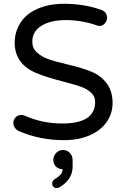

<svg xmlns="http://www.w3.org/2000/svg" viewBox="-20 -712 642 990"><path d="M77.1 -36.1Q65.4 -41 57.1 -52.7Q48.8 -64.5 48.8 -77.1Q48.8 -94.7 60.5 -106.9Q72.3 -119.1 89.8 -119.1Q100.6 -119.1 108.4 -115.2Q199.2 -75.2 300.8 -75.2Q470.7 -75.2 470.7 -186.5Q470.7 -215.8 449.2 -234.4Q429.7 -252.9 400.4 -263.7Q371.1 -274.4 303.7 -292Q226.6 -311.5 175.8 -332Q116.2 -354.5 85.9 -395Q55.7 -435.5 55.7 -491.2Q55.7 -546.9 85 -593.8Q115.2 -641.6 174.3 -667Q233.4 -692.4 309.6 -692.4Q417 -692.4 503.9 -660.2Q532.2 -649.4 532.2 -620.1Q532.2 -604.5 520.5 -591.3Q508.8 -578.1 492.2 -578.1Q485.4 -578.1 476.6 -582Q400.4 -608.4 319.3 -608.4Q241.2 -608.4 193.8 -579.1Q146.5 -549.8 146.5 -498Q146.5 -462.9 169.9 -442.4Q191.4 -421.9 223.6 -409.2Q255.9 -396.5 320.3 -381.8Q402.3 -362.3 445.3 -344.7Q497.1 -325.2 528.8 -284.2Q560.5 -243.2 560.5 -180.7Q560.5 -127 529.3 -82Q497.1 -37.1 439.9 -13.2Q382.8 10.7 309.6 10.7Q185.5 10.7 77.1 -36.1ZM249 234.4Q249 221.7 260.7 212.9Q283.2 199.2 293 187.5Q302.7 175.8 302.7 160.2Q282.2 160.2 268.6 147Q254.9 133.8 254.9 112.3Q254.9 91.8 269.5 76.7Q284.2 61.5 304.7 61.5Q326.2 61.5 340.3 76.7Q354.5 91.8 354.5 114.3V146.5Q354.5 212.9 288.1 252.9Q278.3 257.8 271.5 257.8Q261.7 257.8 255.4 251Q249 244.1 249 234.4Z"/></svg>

Font: YuPearl-Regular
Style: Regular
Weight: 400
Designer: Max Yao
Foundry: Max-Everyday
Version: Version 1.011; ttfautohint (v1.8.3)